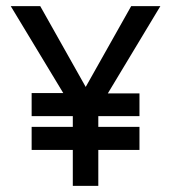

<svg xmlns="http://www.w3.org/2000/svg" viewBox="-20 -600 559 625"><path d="M15 -580 186 -297H83V-222H217V-187H83V-112H217V5H300V-112H434V-187H300V-222H434V-296H331L502 -580H407L259 -317L111 -580Z"/></svg>

Font: Charger Sport
Style: SeBdNrw
Weight: 600
Designer: Jasper
Foundry: Cannot Into Space Fonts
Version: Version 1.1